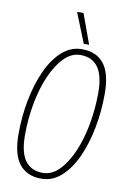

<svg xmlns="http://www.w3.org/2000/svg" viewBox="-99 -959 671 1027"><g transform="rotate(10 236.5 -446.0)"><path d="M200 10Q121 10 80 -42.5Q39 -95 39 -204Q39 -300 56.5 -390.5Q74 -481 107 -553Q140 -625 187.5 -667.5Q235 -710 295 -710Q375 -710 415.5 -657.5Q456 -605 456 -496Q456 -400 438.5 -309.5Q421 -219 388 -147Q355 -75 307.5 -32.5Q260 10 200 10ZM202 -22Q251 -22 291 -62.5Q331 -103 360.5 -171Q390 -239 405.5 -323.5Q421 -408 421 -495Q421 -589 388.5 -633.5Q356 -678 293 -678Q244 -678 204 -637.5Q164 -597 134.5 -529Q105 -461 89.5 -376.5Q74 -292 74 -205Q74 -111 106.5 -66.5Q139 -22 202 -22ZM299 -740 234 -902H269L328 -740Z"/></g></svg>

Font: Georama SemiCondensed ExtraLight
Style: Italic
Weight: 200
Width: 4
Italic angle: -9°
Designer: Jean-Baptiste Levee
Foundry: Production Type
Version: Version 1.000